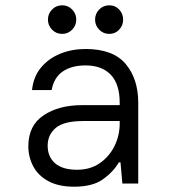

<svg xmlns="http://www.w3.org/2000/svg" viewBox="-20 -693 640 725"><path d="M260 12Q201 12 162.5 -9Q124 -30 105.5 -65Q87 -100 87 -141Q87 -219 144.5 -257.5Q202 -296 290 -296H432V-305Q432 -375 398.5 -410.5Q365 -446 303 -446Q251 -446 217.5 -423.5Q184 -401 175 -353H101Q106 -403 134.5 -437.5Q163 -472 207 -490Q251 -508 303 -508Q407 -508 454.5 -451.5Q502 -395 502 -305V0H442L435 -80H429Q407 -43 368 -15.5Q329 12 260 12ZM271 -52Q321 -52 357 -77Q393 -102 412.5 -142Q432 -182 432 -226V-236H295Q221 -236 190.5 -210Q160 -184 160 -143Q160 -101 188 -76.5Q216 -52 271 -52ZM393 -565Q370 -565 354.5 -581Q339 -597 339 -619Q339 -641 354.5 -657Q370 -673 393 -673Q415 -673 430 -657Q445 -641 445 -619Q445 -597 430 -581Q415 -565 393 -565ZM215 -565Q192 -565 176.5 -581Q161 -597 161 -619Q161 -641 176.5 -657Q192 -673 215 -673Q237 -673 252.5 -657Q268 -641 268 -619Q268 -597 252.5 -581Q237 -565 215 -565Z"/></svg>

Font: DM Mono Light
Style: Regular
Weight: 300
Designer: Colophon Foundry
Foundry: Colophon Foundry
Version: Version 1.000; ttfautohint (v1.8.2.53-6de2)